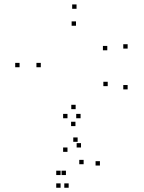

<svg xmlns="http://www.w3.org/2000/svg" viewBox="-20 -556 660 880"><path d="M326.7 -55.7V-75.7H306.7V-55.7ZM167 -247.8V-267.8H147V-247.8ZM328.3 -438V-458H308.3V-438ZM471.7 -325.5V-345.5H451.7V-325.5ZM565 -333.3V-353.3H545V-333.3ZM330.8 -515.7V-535.7H310.8V-515.7ZM69.7 -247.8V-267.8H49.7V-247.8ZM325.8 22V2H305.8V22ZM565 -146.3V-166.3H545V-146.3ZM473.7 -161.2V-181.2H453.7V-161.2ZM351.3 120V100H331.3V120ZM349.3 -14V-34H329.3V-14ZM289.3 -14V-34H269.3V-14ZM289.3 140V120H269.3V140ZM363.3 196.7V176.7H343.3V196.7ZM282.2 246.3V226.3H262.2V246.3ZM257.7 246.3V226.3H237.7V246.3ZM257.7 304.5V284.5H237.7V304.5ZM294.7 304.5V284.5H274.7V304.5ZM438 202.7V182.7H418V202.7ZM335.8 94V74H315.8V94Z"/></svg>

Font: Monaspace Neon Dots Var
Style: Regular
Weight: 400
Designer: Riley Cran and the Lettermatic Team
Version: Version 1.100 (Monaspace Neon Dots)